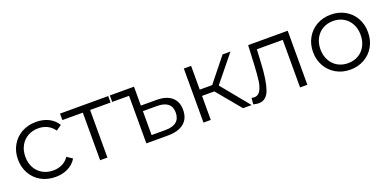

<svg xmlns="http://www.w3.org/2000/svg" viewBox="-12 -1139 3531 1756"><g transform="rotate(-20 1754.0 -261.5)"><path d="M50 -263Q50 -340 85 -401Q120 -462 181.5 -496Q243 -530 321 -530Q389 -530 442.5 -503.5Q496 -477 527 -426L474 -390Q448 -429 408 -448.5Q368 -468 321 -468Q264 -468 218.5 -442.5Q173 -417 147.5 -370Q122 -323 122 -263Q122 -202 147.5 -155.5Q173 -109 218.5 -83.5Q264 -58 321 -58Q368 -58 408 -77Q448 -96 474 -135L527 -99Q496 -48 442 -21.5Q388 5 321 5Q243 5 181.5 -29Q120 -63 85 -124.5Q50 -186 50 -263Z M1024 -463H825V0H754V-463H555V-526H1024Z M1625 -174Q1625 -89 1570 -44.5Q1515 0 1412 0H1204V-463H1040V-526H1275V-342H1426Q1523 -342 1574 -298Q1625 -254 1625 -174ZM1553 -174Q1553 -288 1411 -288H1275V-55H1411Q1481 -55 1517 -85Q1553 -115 1553 -174Z M1951 -234H1831V0H1760V-526H1831V-295H1952L2137 -526H2214L2007 -271L2229 0H2145Z M2771 -526V0H2700V-463H2448L2441 -333Q2433 -169 2403 -81Q2373 7 2296 7Q2275 7 2245 -1L2250 -62Q2268 -58 2275 -58Q2316 -58 2337 -96Q2358 -134 2365 -190Q2372 -246 2377 -338L2386 -526Z M2922 -263Q2922 -340 2957 -401Q2992 -462 3053 -496Q3114 -530 3190 -530Q3266 -530 3327 -496Q3388 -462 3422.5 -401Q3457 -340 3457 -263Q3457 -186 3422.5 -125Q3388 -64 3327 -29.5Q3266 5 3190 5Q3114 5 3053 -29.5Q2992 -64 2957 -125Q2922 -186 2922 -263ZM3385 -263Q3385 -323 3360 -370Q3335 -417 3290.5 -442.5Q3246 -468 3190 -468Q3134 -468 3089.5 -442.5Q3045 -417 3019.5 -370Q2994 -323 2994 -263Q2994 -203 3019.5 -156Q3045 -109 3089.5 -83.5Q3134 -58 3190 -58Q3246 -58 3290.5 -83.5Q3335 -109 3360 -156Q3385 -203 3385 -263Z"/></g></svg>

Font: Montserrat-Regular
Style: Regular
Weight: 400
Version: Version 7.200